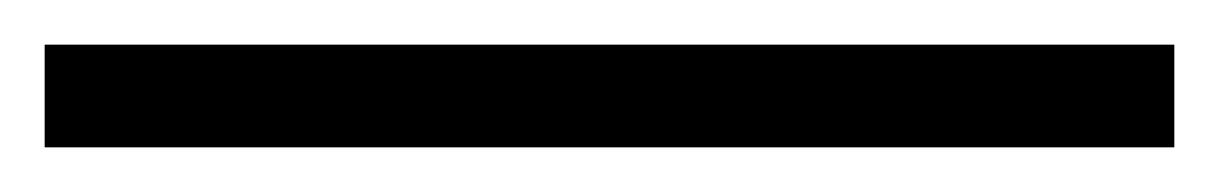

<svg xmlns="http://www.w3.org/2000/svg" viewBox="-23 -826 546 86"><path d="M503 -760H-3V-806H503Z"/></svg>

Font: BC Sans Light
Style: Regular
Weight: 300
Designer: Monotype Design Team
Foundry: Monotype Imaging Inc.
Version: Version 2.000;GOOG;noto-source:20170915:90ef993387c0